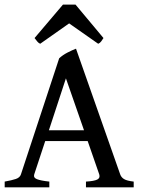

<svg xmlns="http://www.w3.org/2000/svg" viewBox="-20 -799 600 819"><path d="M172.9 -197.3 126 -55.2Q121.6 -41 137.7 -34.7Q153.8 -28.3 190.4 -24.4V0H0V-24.4Q30.3 -29.8 47.6 -35.6Q64.9 -41.5 69.3 -55.2L232.4 -550.3Q247.1 -564 267.3 -574.5Q287.6 -585 304.2 -591.3L492.7 -55.2Q497.1 -42.5 509 -35.2Q521 -27.8 550.3 -24.4V0H346.7V-24.4Q381.8 -26.4 395 -33.2Q408.2 -40 403.3 -55.2L354 -197.3ZM338.4 -243.2 261.2 -464.8 188.5 -243.2ZM421.4 -636.7Q416 -628.4 411.4 -622.1Q406.7 -615.7 398.9 -612.3L274.9 -699.2L151.4 -612.3Q144 -615.7 138.9 -622.1Q133.8 -628.4 127.4 -636.7L248.5 -779.3H302.2Z"/></svg>

Font: Dai Banna SIL
Style: Regular
Weight: 400
Designer: Victor Gaultney
Foundry: SIL International
Version: Version 4.000